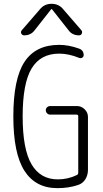

<svg xmlns="http://www.w3.org/2000/svg" viewBox="-20 -975 540 1005"><path d="M280.3 9.8Q166 9.8 107.9 -81.1Q49.8 -171.9 49.8 -365.2Q49.8 -562.5 108.4 -651.4Q167 -740.2 290 -740.2Q338.9 -740.2 393.6 -720.7Q418 -711.9 418 -686.5Q418 -677.7 410.6 -673.3Q403.3 -668.9 394.5 -671.9Q339.8 -694.3 290 -694.3Q192.4 -694.3 145.5 -616.7Q98.6 -539.1 98.6 -365.2Q98.6 -194.3 145 -115.2Q191.4 -36.1 282.2 -36.1Q335.9 -36.1 381.8 -58.6Q389.6 -61.5 389.6 -72.3V-366.2Q389.6 -375 380.9 -375H242.2Q233.4 -375 226.6 -381.8Q219.7 -388.7 219.7 -397.9Q219.7 -407.2 226.6 -413.6Q233.4 -419.9 242.2 -419.9H382.8Q406.2 -419.9 423.3 -402.8Q440.4 -385.7 440.4 -363.3V-85.9Q440.4 -58.6 426.8 -36.6Q413.1 -14.6 388.7 -6.8Q340.8 9.8 280.3 9.8ZM311.5 -925.8 406.2 -816.4Q412.1 -808.6 408.2 -799.3Q404.3 -790 393.6 -790Q358.4 -790 338.9 -816.4L252 -926.8Q251 -927.7 250 -927.7L248 -926.8L161.1 -816.4Q141.6 -790 106.4 -790Q96.7 -790 91.8 -798.8Q86.9 -807.6 93.8 -816.4L188.5 -925.8Q211.9 -955.1 250 -955.1Q288.1 -955.1 311.5 -925.8Z"/></svg>

Font: Rounded Mgen+ 2m light
Style: Regular
Weight: 200
Designer: [Source Han Sans]
Ryoko NISHIZUKA  (kana & ideographs); Paul D. Hunt (Latin, Greek & Cyrillic); Wenlong ZHANG  (bopomofo
Version: Version 1.059.20150602